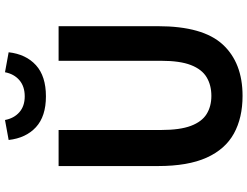

<svg xmlns="http://www.w3.org/2000/svg" viewBox="-134 -868 1015 788"><g transform="rotate(-90 374.0 -473.5)"><path d="M375 14Q285 14 220.5 -21.5Q156 -57 121.5 -133.5Q87 -210 87 -333V-741H235V-320Q235 -243 252 -198Q269 -153 300.5 -133.5Q332 -114 375 -114Q419 -114 451.5 -133.5Q484 -153 501.5 -198Q519 -243 519 -320V-741H661V-333Q661 -149 586 -67.5Q511 14 375 14ZM373 -793Q291 -793 246.5 -834Q202 -875 194 -946L276 -961Q283 -924 308 -902Q333 -880 373 -880Q414 -880 439.5 -902Q465 -924 472 -961L554 -946Q546 -875 501 -834Q456 -793 373 -793Z"/></g></svg>

Font: Chiron Sans HK TT
Style: Bold
Weight: 700
Designer: Ryoko NISHIZUKA 西塚涼子 (kana, bopomofo & ideographs); Paul D. Hunt (Latin, Greek & Cyrillic); Sandoll Communications 산돌커뮤니
Foundry: Adobe
Version: Version 2.022;hotconv 1.0.109;makeotfexe 2.5.65596